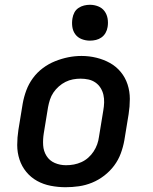

<svg xmlns="http://www.w3.org/2000/svg" viewBox="-20 -775 640 803"><path d="M254 8Q223 8 192 2Q161 -4 135 -18.5Q109 -33 90 -56Q71 -79 61.5 -108Q52 -137 52 -168.5Q52 -200 57 -232L75 -342Q80 -370 90 -397Q100 -424 117.5 -448Q135 -472 159 -490Q183 -508 210.5 -519Q238 -530 265.5 -535.5Q293 -541 321 -541Q353 -541 383.5 -533.5Q414 -526 440 -511.5Q466 -497 485 -474Q504 -451 513.5 -422Q523 -393 523 -361.5Q523 -330 518 -298L500 -188Q495 -160 485 -133Q475 -106 457.5 -82.5Q440 -59 416 -40.5Q392 -22 365 -11Q338 0 310 4Q282 8 254 8ZM256 -84Q273 -84 289 -87Q305 -90 320.5 -97Q336 -104 349 -115.5Q362 -127 371.5 -141.5Q381 -156 386.5 -171.5Q392 -187 394 -203L412 -313Q415 -330 415.5 -346.5Q416 -363 412.5 -378.5Q409 -394 400.5 -407.5Q392 -421 379 -430Q366 -439 350 -442.5Q334 -446 317 -446Q301 -446 285 -443Q269 -440 254 -432.5Q239 -425 226 -413.5Q213 -402 203.5 -388Q194 -374 189 -358.5Q184 -343 181 -327L163 -217Q159 -192 160.5 -167.5Q162 -143 174.5 -123Q187 -103 209 -93.5Q231 -84 256 -84ZM356 -605Q338 -605 321.5 -611.5Q305 -618 295 -631.5Q285 -645 282.5 -662.5Q280 -680 283 -698Q285 -711 291 -722.5Q297 -734 308 -741.5Q319 -749 331.5 -752Q344 -755 356 -755Q374 -755 390.5 -748.5Q407 -742 417 -728.5Q427 -715 430 -697.5Q433 -680 430 -662Q428 -649 421.5 -637.5Q415 -626 404.5 -618.5Q394 -611 381.5 -608Q369 -605 356 -605Z"/></svg>

Font: Iosevka Curly SmBdEx
Style: Italic
Weight: 600
Width: 7
Italic angle: -9°
Monospace: yes
Designer: Belleve Invis
Foundry: Belleve Invis
Version: Version 11.1.0; ttfautohint (v1.8.3)